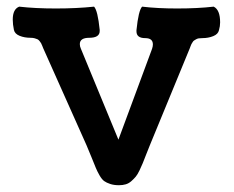

<svg xmlns="http://www.w3.org/2000/svg" viewBox="-20 -546 690 566"><path d="M218.3 -402.8 329.1 -134.3 428.2 -401.9Q430.7 -409.2 430.7 -415Q430.7 -433.6 408.2 -433.6Q382.3 -433.6 382.3 -453.6V-457Q388.2 -515.1 398.9 -526.4Q444.3 -521 502 -521Q563 -521 609.9 -526.4Q628.9 -517.1 628.9 -480Q628.9 -468.8 625.5 -457Q623 -445.3 608.6 -439.5Q594.2 -433.6 576.2 -433.6Q570.3 -433.6 565.7 -432.9Q561 -432.1 557.6 -429.9Q554.2 -427.7 552 -426.5Q549.8 -425.3 547.4 -421.1Q544.9 -417 544.2 -415.8Q543.5 -414.6 541.5 -409.2Q539.6 -403.8 539.1 -402.8L421.9 -118.2Q418 -108.4 411.1 -91.1Q404.3 -73.7 400.9 -65.2Q397.5 -56.6 391.4 -43.9Q385.3 -31.2 380.1 -25.1Q375 -19 367.4 -12.2Q359.9 -5.4 350.8 -2.7Q341.8 0 330.6 0Q315.9 0 304.9 -3.7Q293.9 -7.3 287.1 -12.2Q280.3 -17.1 273.4 -29.1Q266.6 -41 262.5 -51Q258.3 -61 250 -81.8Q241.7 -102.5 234.9 -118.2L107.4 -403.8Q106.9 -405.3 104.5 -411.1Q102.1 -417 101.1 -418.7Q100.1 -420.4 96.9 -424.6Q93.8 -428.7 90.6 -430.2Q87.4 -431.6 82.3 -433.1Q77.1 -434.6 70.3 -434.6Q52.2 -434.6 37.8 -440.4Q23.4 -446.3 21 -458Q17.6 -474.1 17.6 -488.3Q17.6 -519 36.6 -526.4Q83.5 -521 144.5 -521Q206.1 -521 257.3 -526.4Q268.1 -515.1 273.9 -458V-454.6Q273.9 -434.6 243.2 -434.6Q215.3 -434.6 215.3 -416Q215.3 -409.2 218.3 -402.8Z"/></svg>

Font: Coustard
Style: Regular
Weight: 400
Foundry: vernon adams
Version: Version 1.001